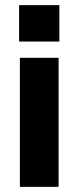

<svg xmlns="http://www.w3.org/2000/svg" viewBox="-20 -724 305 744"><path d="M54 -563V-704H210V-563ZM57 -500H207V0H57Z"/></svg>

Font: CBA Beacon Sans Extra Bold
Style: Regular
Weight: 800
Designer: Wei Huang
Foundry: Wei Huang
Version: Version 1.002